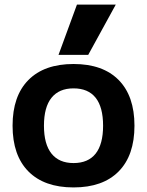

<svg xmlns="http://www.w3.org/2000/svg" viewBox="-20 -810 643 840"><path d="M301.7 10Q173.7 10 104.3 -60Q35 -130 35 -260Q35 -390 104.3 -460Q173.7 -530 301.7 -530Q430 -530 499.1 -460Q568.3 -390 568.3 -260Q568.3 -130 499.1 -60Q430 10 301.7 10ZM301.7 -96.6Q365.7 -96.6 398.4 -137.8Q431 -179 431 -260Q431 -341.3 398.4 -382.4Q365.7 -423.4 301.7 -423.4Q238.6 -423.4 205.5 -382.4Q172.3 -341.3 172.3 -260Q172.3 -179 205.5 -137.8Q238.6 -96.6 301.7 -96.6ZM366 -570H236L316.7 -790H486.6Z"/></svg>

Font: M PLUS 1 Thin
Style: Regular
Weight: 100
Designer: Coji Morishita
Foundry: UNDERFOREST DESIGN
Version: Version 1.001